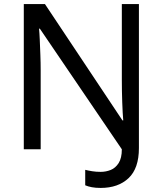

<svg xmlns="http://www.w3.org/2000/svg" viewBox="-20 -734 800 944"><path d="M475 190Q450 190 431.5 186.5Q413 183 399 177V101Q415 105 434 108Q453 111 475 111Q501 111 524.5 101.5Q548 92 563.5 67.5Q579 43 579 0L176 -593H172Q174 -574 175.5 -539Q177 -504 178.5 -464Q180 -424 180 -387V0H97V-714H201L582 -142H586Q583 -174 581 -230.5Q579 -287 579 -342V-714H663V-6Q663 94 612 142Q561 190 475 190Z"/></svg>

Font: Noto Sans Ugaritic
Style: Regular
Weight: 400
Designer: Monotype Design Team
Foundry: Monotype Imaging Inc.
Version: Version 2.001; ttfautohint (v1.8.4.7-5d5b)